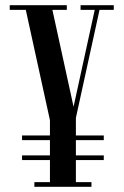

<svg xmlns="http://www.w3.org/2000/svg" viewBox="-20 -720 476 740"><path d="M418.5 -682V-700H290.5V-682H345.1L263.5 -308.7L181.9 -682H237.5V-700H17.5V-682H79.4L172.5 -256.6V-198H65V-180H172.5V-121H65V-103H172.5V-18H112.5V0H332.5V-18H272.5V-103H380V-121H272.5V-180H380V-198H272.5V-265.7L363.6 -682Z"/></svg>

Font: Picaflor 24 pt
Style: Regular
Weight: 400
Designer: Ariel Martín Pérez
Foundry: Tunera Type Foundry
Version: Version 1.000;hotconv 1.0.109;makeotfexe 2.5.65596